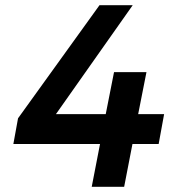

<svg xmlns="http://www.w3.org/2000/svg" viewBox="-20 -720 657 740"><path d="M612.5 -280 591.5 -165H490.5L458.5 0H333.5L365.5 -165H31.5L49.5 -264L363.5 -700H491.5L195.5 -280H387.5L419.5 -442H544.5L512.5 -280Z"/></svg>

Font: Argentum Sans Medium
Style: Italic
Weight: 500
Italic angle: -11°
Designer: Julieta Ulanovsky (font), Cristiano Sobral (main changes and remaster)
Foundry: Julieta Ulanovsky (font), Cristiano Sobral (main changes and remaster)
Version: Version 2.007;June 15, 2022;FontCreator 14.0.0.2814 64-bit; 